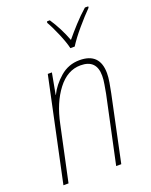

<svg xmlns="http://www.w3.org/2000/svg" viewBox="-143 -842 724 920"><g transform="rotate(-20 219.0 -382.5)"><path d="M296 -606Q318 -641 355 -684.5Q392 -728 422 -758L423 -765H406Q374 -737 343.5 -703.5Q313 -670 290 -642Q265 -708 227 -765H213L211 -758Q227 -731 247 -684Q267 -637 274 -606ZM44 0 104 -281Q125 -383 174.5 -447.5Q224 -512 291 -512Q372 -512 372 -430Q372 -410 368 -387.5Q364 -365 360 -342L287 0H313L384 -336Q389 -360 393.5 -386.5Q398 -413 398 -433Q398 -537 295 -537Q238 -537 195.5 -500Q153 -463 132 -419H131L151 -527H130L18 0Z"/></g></svg>

Font: Noto Sans Display SemiCondensed Thin
Style: Italic
Weight: 250
Width: 4
Designer: Monotype Design team
Foundry: Monotype Imaging Inc.
Version: 1.000